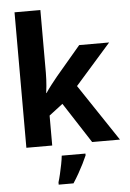

<svg xmlns="http://www.w3.org/2000/svg" viewBox="-63 -806 727 1073"><g transform="rotate(-5 300.0 -269.5)"><path d="M60 0V-760H205V-409Q205 -389 204 -370.5Q203 -352 201.5 -334Q200 -316 197 -295H199Q213 -316 230 -338Q247 -360 265 -382L404 -546H572L372 -319L585 0H429L282 -227L205 -168V0ZM222 208Q228 189 234 163Q240 137 245.5 109.5Q251 82 253 61H386V71Q377 92 364.5 117Q352 142 337 168.5Q322 195 305 221H222Z"/></g></svg>

Font: Noto Sans Mono
Style: Bold
Weight: 700
Designer: Monotype Design Team
Foundry: Monotype Imaging Inc.
Version: Version 2.014